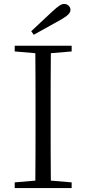

<svg xmlns="http://www.w3.org/2000/svg" viewBox="-20 -958 440 978"><path d="M139 -799 152 -781C198 -806 243 -831 287 -856C326 -878 339 -892 339 -908C339 -924 325 -938 307 -938C292 -938 278 -928 247 -900C214 -869 177 -834 139 -799ZM55 -696 160 -687C161 -590 161 -490 161 -390V-335C161 -235 161 -136 160 -38L55 -29V0H345V-29L239 -38C238 -137 238 -235 238 -335V-390C238 -490 238 -590 239 -687L345 -696V-725H55Z"/></svg>

Font: Noto Serif HK Light
Style: Regular
Weight: 300
Designer: Ryoko NISHIZUKA 西塚涼子 (kana & ideographs); Frank Grießhammer (Latin, Greek & Cyrillic); Wenlong ZHANG 张文龙 (bopomofo); San
Foundry: Adobe
Version: Version 2.001;hotconv 1.1.0;makeotfexe 2.6.0